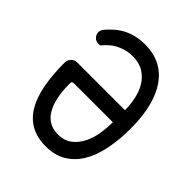

<svg xmlns="http://www.w3.org/2000/svg" viewBox="-206 -871 1011 1011"><g transform="rotate(45 300.0 -365.0)"><path d="M171 -330Q163 -330 159 -327Q155 -324 155 -314Q155 -256 164.5 -212.5Q174 -169 192 -139.5Q210 -110 237 -95Q264 -80 300 -80Q349 -80 380 -105Q411 -130 429 -167.5Q447 -205 453.5 -249Q460 -293 460 -330ZM293 -740Q353 -740 400.5 -716.5Q448 -693 481.5 -646.5Q515 -600 532.5 -531.5Q550 -463 550 -373Q550 -288 535.5 -217Q521 -146 490.5 -96Q460 -46 413 -18Q366 10 300 10Q235 10 189 -15.5Q143 -41 114 -89.5Q85 -138 71.5 -209.5Q58 -281 58 -373Q58 -391 71 -405.5Q84 -420 105 -420H460Q460 -460 451.5 -501Q443 -542 423.5 -575Q404 -608 371 -629Q338 -650 290 -650Q260 -650 235 -643Q210 -636 190.5 -625Q171 -614 157 -601Q143 -588 134 -577Q129 -570 125.5 -569Q122 -568 114 -568Q95 -568 82.5 -581.5Q70 -595 70 -612Q70 -621 74 -628.5Q78 -636 83 -642Q102 -664 123 -682Q144 -700 169.5 -713Q195 -726 225.5 -733Q256 -740 293 -740Z"/></g></svg>

Font: Maple Mono NF
Style: Regular
Weight: 400
Monospace: yes
Designer: subframe7536
Version: Version 7.000